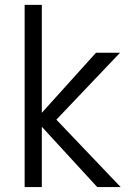

<svg xmlns="http://www.w3.org/2000/svg" viewBox="-20 -760 520 780"><path d="M80.1 0V-740.2H149.9V-301.8L370.1 -545.9H467.8L209 -273.9L470.2 0H375L149.9 -245.1V0Z"/></svg>

Font: Poppins Light
Style: Regular
Weight: 300
Designer: Ninad Kale (Devanagari), Jonny Pinhorn (Latin)
Foundry: Indian Type Foundry
Version: 4.004